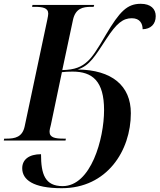

<svg xmlns="http://www.w3.org/2000/svg" viewBox="-43 -740 840 1011"><path d="M282 251C520 251 646 54 646 -144C646 -289 546 -372 366 -374C429 -394 458 -445 517 -535C571 -618 605 -644 651 -644C695 -644 708 -614 708 -586C750 -587 777 -612 777 -655C777 -693 751 -720 698 -720C626 -720 587 -679 515 -558C470 -480 442 -438 418 -417C388 -389 352 -372 285 -371L341 -634C354 -696 393 -704 437 -704H450L453 -714H128L126 -704H139C181 -704 211 -699 211 -668C211 -662 209 -650 206 -636L87 -75C75 -18 36 -10 -8 -10H-21L-23 0H302L304 -10H291C249 -10 218 -15 218 -46C218 -55 221 -69 225 -83L283 -360C300 -362 317 -363 339 -363C444 -363 505 -313 505 -160C505 -9 436 240 287 240C194 240 173 178 173 72C110 72 74 100 74 146C74 206 131 251 282 251Z"/></svg>

Font: Noto Serif Display SemiBold
Style: Italic
Weight: 600
Italic angle: -12°
Designer: Monotype Design Team
Foundry: Monotype Imaging Inc.
Version: Version 2.009